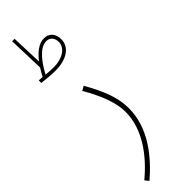

<svg xmlns="http://www.w3.org/2000/svg" viewBox="-358 -722 943 943"><g transform="rotate(-45 113.5 -251.0)"><path d="M61 -479C139 -479 190 -514 190 -568C190 -607 168 -632 132 -632C96 -632 62 -604 35 -568L29 -732H12L18 -544C9 -530 1 -516 -6 -502C-14 -502 -22 -503 -31 -504L-32 -486C-9 -483 34 -479 61 -479ZM131 -614C158 -614 172 -593 172 -567C172 -530 133 -497 65 -497C50 -497 33 -498 12 -500C40 -552 83 -614 131 -614ZM4 230C90 156 185 46 185 -93C185 -166 160 -233 106 -329L83 -316C134 -229 161 -154 161 -94C161 26 83 131 -12 210Z"/></g></svg>

Font: Noto Sans Arabic ExtCond Thin
Style: Regular
Weight: 100
Width: 2
Designer: Monotype Design Team, Nadine Chahine, Nizar Qandah and Khaled Hosny
Foundry: Monotype Imaging Inc.
Version: Version 2.012